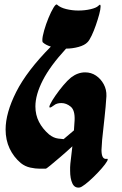

<svg xmlns="http://www.w3.org/2000/svg" viewBox="-20 -737 545 857"><path d="M297 -391Q327 -414 360 -414Q387 -414 408.5 -399.5Q430 -385 443 -361Q456 -337 455 -308Q452 -260 446.5 -211Q441 -162 436 -114L433 -68Q433 -25 455 -28Q465 -30 458 -17.5Q451 -5 434.5 14Q418 33 398 52.5Q378 72 360.5 85.5Q343 99 335 100Q313 103 303 81.5Q293 60 293 25Q293 17 293 9.5Q293 2 294 -6Q296 -26 298.5 -45Q301 -64 303 -84Q275 -58 248.5 -35.5Q222 -13 204.5 1.5Q187 16 184 16Q177 16 157.5 16Q138 16 115 11Q92 6 73 -9Q41 -36 23 -74Q5 -112 5 -159Q5 -233 52.5 -327Q100 -421 207 -529Q184 -536 171 -548Q169 -550 169 -558Q169 -573 177 -601Q185 -629 196.5 -657Q208 -685 219 -703Q230 -721 235 -716Q249 -703 275.5 -696.5Q302 -690 330 -690Q359 -690 384.5 -696Q410 -702 419 -711Q424 -716 426 -716Q429 -716 429 -708Q429 -696 423 -673.5Q417 -651 408 -625Q399 -599 389 -578Q379 -557 371 -549Q358 -535 330.5 -527.5Q303 -520 275 -520Q204 -443 171 -378.5Q138 -314 138 -262Q138 -224 154 -193Q170 -162 199 -137Q219 -121 240 -118.5Q261 -116 264 -116Q264 -116 277.5 -127.5Q291 -139 310 -155Q312 -179 313 -200Q315 -245 295.5 -261Q276 -277 254 -277Q233 -277 221 -267Q208 -257 203 -257Q197 -257 204.5 -272.5Q212 -288 228 -311Q244 -334 262.5 -356Q281 -378 297 -391Z"/></svg>

Font: Ga Maamli
Style: Regular
Weight: 400
Designer: Afotey Clement Nii Odai, Ama Asantewa Diaka, David Abbey-Thompson
Foundry: Sorkin Type Co.
Version: Version 1.000; ttfautohint (v1.8.4.7-5d5b)